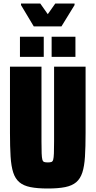

<svg xmlns="http://www.w3.org/2000/svg" viewBox="-20 -1069 546 1097"><path d="M253 8Q193 8 153.5 0Q114 -8 90.5 -28Q67 -48 55.5 -83.5Q44 -119 40.5 -174.5Q37 -230 37 -309V-688H217V-261Q217 -217 218 -192.5Q219 -168 222 -157Q225 -146 232.5 -143.5Q240 -141 253 -141Q266 -141 273.5 -143.5Q281 -146 284 -157Q287 -168 288 -192.5Q289 -217 289 -261V-688H469V-309Q469 -230 465.5 -174.5Q462 -119 450.5 -83.5Q439 -48 415.5 -28Q392 -8 352.5 0Q313 8 253 8ZM94 -744V-859H230V-744ZM275 -744V-859H411V-744ZM173 -918 100 -1040V-1049H210L253 -988L296 -1049H406V-1040L331 -918Z"/></svg>

Font: Saira Condensed Black
Style: Regular
Weight: 900
Width: 3
Designer: Hector Gatti with collaboration of the Omnibus-Type team
Foundry: Omnibus-Type
Version: Version 1.101